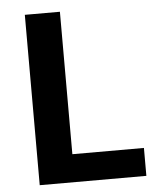

<svg xmlns="http://www.w3.org/2000/svg" viewBox="-52 -753 635 796"><g transform="rotate(-5 266.0 -354.5)"><path d="M524.9 0H81.1V-709H227.1V-116.2H524.9Z"/></g></svg>

Font: Sarala
Style: Bold
Weight: 700
Designer: Andres Torresi
Foundry: Huerta Tipografica
Version: Version 1.004;PS 001.003;hotconv 1.0.70;makeotf.lib2.5.58329